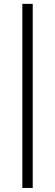

<svg xmlns="http://www.w3.org/2000/svg" viewBox="-20 -730 278 971"><path d="M145.5 220.5H93V-710.5H145.5Z"/></svg>

Font: Anek Tamil Light
Style: Regular
Weight: 300
Designer: Aadarsh Rajan (Tamil), Yesha Goshar (Latin)
Foundry: Ek Type
Version: Version 1.003